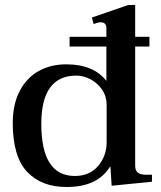

<svg xmlns="http://www.w3.org/2000/svg" viewBox="-20 -737 645 767"><path d="M587 -39V-11L426 5L421 -73Q394 -30 351 -10Q308 10 246 10Q145 10 88 -51Q31 -112 31 -245Q31 -321 59 -374Q87 -427 135 -453.5Q183 -480 245 -480Q353 -480 405 -414V-551H258V-590H405V-624Q405 -648 382 -648Q373 -648 354 -641L347 -667L492 -717H520V-590H577V-551H520V-75Q520 -56 530.5 -47.5Q541 -39 563 -39ZM406 -318Q406 -352 388 -378.5Q370 -405 342 -420Q314 -435 285 -435Q145 -435 145 -242Q145 -34 279 -34Q338 -34 372 -74Q406 -114 406 -169Z"/></svg>

Font: Taviraj Medium
Style: Regular
Weight: 500
Designer: Katatrad Team
Foundry: CadsonDemak
Version: Version 1.001